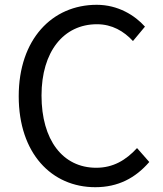

<svg xmlns="http://www.w3.org/2000/svg" viewBox="-20 -767 678 800"><path d="M377 13C472 13 544 -25 602 -92L551 -150C504 -99 451 -68 381 -68C241 -68 153 -184 153 -369C153 -552 245 -666 384 -666C447 -666 496 -637 534 -596L584 -656C542 -703 472 -747 383 -747C197 -747 58 -603 58 -366C58 -128 195 13 377 13Z"/></svg>

Font: Noto Sans Mono CJK JP Regular
Style: Regular
Weight: 400
Designer: Ryoko NISHIZUKA (kana & ideographs); Paul D. Hunt (Latin, Greek & Cyrillic); Wenlong ZHANG (bopomofo); Sandoll Communica
Foundry: Adobe Systems Incorporated
Version: Version 1.004;PS 1.004;hotconv 1.0.82;makeotf.lib2.5.63406